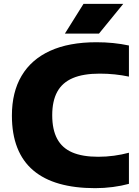

<svg xmlns="http://www.w3.org/2000/svg" viewBox="-20 -970 722 1000"><path d="M475.5 10Q370 10 289 -13Q208 -36 153 -82.8Q98 -129.5 70 -200.8Q42 -272 42 -368Q42 -490 92.5 -575.2Q143 -660.5 241 -705.2Q339 -750 482.5 -750Q527.5 -750 569.5 -745.8Q611.5 -741.5 651.5 -733V-571Q616 -578.5 578 -582.5Q540 -586.5 499 -586.5Q413.5 -586.5 359 -563.2Q304.5 -540 278.2 -492Q252 -444 252 -370Q252 -295 277.8 -247Q303.5 -199 356.5 -176.2Q409.5 -153.5 491.5 -153.5Q533.5 -153.5 573.8 -159Q614 -164.5 651.5 -174.5V-12.5Q613.5 -2 567.8 4Q522 10 475.5 10ZM318 -795 415 -950H622L495.5 -795Z"/></svg>

Font: Encode Sans SC SemiExpanded ExtraBold
Style: Regular
Weight: 800
Width: 6
Designer: Multiple Designers
Foundry: Impallari Type
Version: Version 3.002